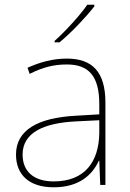

<svg xmlns="http://www.w3.org/2000/svg" viewBox="-20 -879 551 816"><path d="M381 -852V-859H351C322 -816 257 -745 212 -705V-699H233C286 -743 346 -807 381 -852ZM264 -630C205 -630 150 -615 97 -591L106 -565C163 -594 211 -605 264 -605C357 -605 402 -556 402 -436V-393L299 -387C142 -378 48 -327 48 -222C48 -138 102 -83 208 -83C316 -83 372 -135 400 -196H402L406 -93H428V-443C428 -573 373 -630 264 -630ZM301 -363 402 -368V-313C400 -192 341 -108 208 -108C123 -108 76 -151 76 -222C76 -315 165 -356 301 -363Z"/></svg>

Font: Noto Sans Telugu UI Thin
Style: Regular
Weight: 100
Designer: Jelle Bosma - Monotype Design Team
Foundry: Monotype Imaging Inc.
Version: Version 2.005